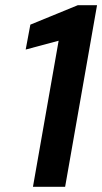

<svg xmlns="http://www.w3.org/2000/svg" viewBox="-20 -720 394 740"><path d="M107 0 206 -563 79 -529 97 -625 280 -700H354L231 0Z"/></svg>

Font: DM Sans 17pt SemiBold
Style: Italic
Weight: 600
Italic angle: -10°
Version: Version 4.004;gftools[0.9.30]